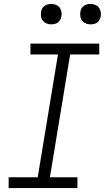

<svg xmlns="http://www.w3.org/2000/svg" viewBox="-20 -957 540 977"><path d="M374 0H24V-55H172L275 -680H135V-735H485V-680H337L234 -55H374ZM441 -833Q428 -833 417 -837.5Q406 -842 398.5 -851Q391 -860 389 -872.5Q387 -885 389 -898Q390 -906 395 -914.5Q400 -923 407.5 -928Q415 -933 423.5 -935Q432 -937 440 -937Q453 -937 464.5 -932.5Q476 -928 483 -919Q490 -910 492.5 -897.5Q495 -885 492 -872Q491 -864 486 -855.5Q481 -847 474 -842Q467 -837 458 -835Q449 -833 441 -833ZM241 -833Q228 -833 217 -837.5Q206 -842 198.5 -851Q191 -860 189 -872.5Q187 -885 189 -898Q190 -906 195 -914.5Q200 -923 207.5 -928Q215 -933 223.5 -935Q232 -937 240 -937Q253 -937 264.5 -932.5Q276 -928 283 -919Q290 -910 292.5 -897.5Q295 -885 292 -872Q291 -864 286 -855.5Q281 -847 274 -842Q267 -837 258 -835Q249 -833 241 -833Z"/></svg>

Font: Iosevka Term Curly Light
Style: Italic
Weight: 300
Italic angle: -9°
Designer: Belleve Invis
Foundry: Belleve Invis
Version: Version 32.3.0